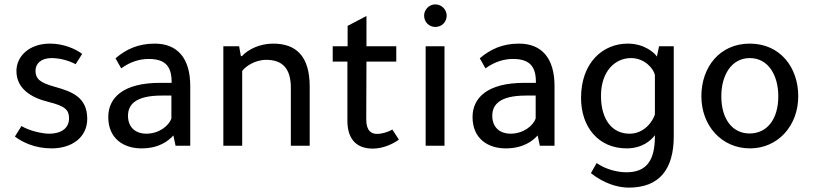

<svg xmlns="http://www.w3.org/2000/svg" viewBox="-20 -665 3710 876"><path d="M325 -372 355 -419C323 -443 269 -466 208 -466C113 -466 55 -408 55 -341C55 -260 123 -219 201 -200C278 -181 295 -163 295 -125C295 -85 266 -55 203 -55C176 -55 115 -67 78 -90L48 -42C82 -16 139 12 216 12C305 12 378 -36 378 -123C378 -224 304 -248 230 -269C162 -288 142 -305 142 -343C142 -374 167 -400 215 -400C256 -400 298 -387 325 -372Z M848 0V-273C848 -399 790 -466 686 -466C610 -466 555 -440 507 -399L533 -353C575 -384 619 -396 658 -396C727 -396 763 -369 763 -292V-287H710C542 -287 474 -219 474 -131C474 -31 546 12 625 12C706 12 748 -22 771 -47L781 0H848ZM762 -229V-124C750 -91 706 -55 647 -55C603 -55 564 -80 564 -137C564 -186 596 -229 718 -229H762Z M1079 -409 1071 -454H999V0H1085V-341C1099 -361 1142 -392 1195 -392C1267 -392 1307 -354 1307 -265V0H1393V-270C1393 -409 1331 -466 1226 -466C1166 -466 1112 -440 1084 -409H1079Z M1652 -384H1788V-454H1652V-592L1566 -547V-454H1498V-384H1565V-114C1565 -42 1596 13 1681 13C1727 13 1773 -8 1800 -28L1770 -74C1748 -61 1719 -54 1701 -54C1676 -54 1651 -66 1651 -120L1652 -384Z M2008 -454H1922V0H2008V-454ZM1915 -594C1915 -564 1938 -542 1966 -542C1995 -542 2018 -564 2018 -594C2018 -621 1995 -645 1966 -645C1938 -645 1915 -621 1915 -594Z M2510 0V-273C2510 -399 2452 -466 2348 -466C2272 -466 2217 -440 2169 -399L2195 -353C2237 -384 2281 -396 2320 -396C2389 -396 2425 -369 2425 -292V-287H2372C2204 -287 2136 -219 2136 -131C2136 -31 2208 12 2287 12C2368 12 2410 -22 2433 -47L2443 0H2510ZM2424 -229V-124C2412 -91 2368 -55 2309 -55C2265 -55 2226 -80 2226 -137C2226 -186 2258 -229 2380 -229H2424Z M2968 -43C2968 68 2929 121 2838 121C2800 121 2747 110 2702 79L2676 125C2733 170 2795 191 2849 191C2987 191 3054 109 3054 -43V-454H2987L2977 -407C2968 -422 2922 -466 2844 -466C2730 -466 2631 -379 2631 -218C2631 -85 2711 12 2839 12C2910 12 2950 -24 2968 -48V-43ZM2968 -143C2960 -116 2923 -55 2852 -55C2774 -55 2722 -118 2722 -228C2722 -341 2787 -400 2859 -400C2922 -400 2962 -351 2968 -323V-143Z M3402 12C3529 12 3622 -91 3622 -226C3622 -358 3539 -466 3401 -466C3263 -466 3180 -358 3180 -226C3180 -91 3273 12 3402 12ZM3400 -56C3323 -56 3271 -120 3271 -226C3271 -322 3317 -400 3401 -400C3485 -400 3531 -322 3531 -226C3531 -120 3479 -56 3400 -56Z"/></svg>

Font: Tajawal Medium
Style: Regular
Weight: 500
Designer: Boutros Fonts
Foundry: Created by Boutros International 2017
Version: Version 1.700